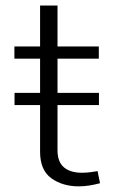

<svg xmlns="http://www.w3.org/2000/svg" viewBox="-20 -658 424 683"><path d="M31.7 -284.2V-327.6H332V-284.2ZM327.1 -49.3 335.9 -6.3Q318.4 -1.5 299.1 1.7Q279.8 4.9 260.3 4.9Q202.6 4.9 162.6 -23.9Q122.6 -52.7 122.6 -117.7V-449.2H31.2V-492.7H122.6V-638.2H184.6V-492.7H331.5V-449.2H184.6V-123.5Q184.6 -82 207.5 -62.7Q230.5 -43.5 271 -43.5Q286.1 -43.5 301.8 -45.4Q317.4 -47.4 327.1 -49.3Z"/></svg>

Font: Estedad-FD Light
Style: Regular
Weight: 300
Designer: Amin Abedi
Version: Version 7.3